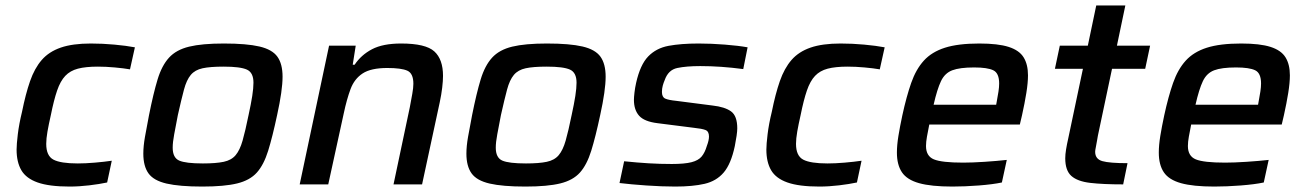

<svg xmlns="http://www.w3.org/2000/svg" viewBox="-20 -678 4811 706"><path d="M236 8Q161 8 118.5 -7Q76 -22 58.5 -52Q41 -82 41 -128Q41 -147 45.5 -184.5Q50 -222 61 -267Q74 -332 90.5 -379.5Q107 -427 133.5 -457.5Q160 -488 203.5 -503Q247 -518 314 -518Q357 -518 400.5 -514Q444 -510 476 -504L458 -423Q435 -427 402 -430Q369 -433 340 -433Q295 -433 266.5 -425.5Q238 -418 220 -399Q202 -380 190 -345Q178 -310 167 -255Q159 -220 154.5 -194Q150 -168 150 -149Q150 -105 176.5 -91Q203 -77 266 -77Q294 -77 329 -80Q364 -83 391 -87L374 -7Q346 -1 308.5 3.5Q271 8 236 8Z M724 8Q640 8 592.5 -3Q545 -14 526 -40.5Q507 -67 507 -113Q507 -140 513 -174.5Q519 -209 528 -255Q544 -335 559.5 -386Q575 -437 601.5 -466Q628 -495 675.5 -506.5Q723 -518 803 -518Q887 -518 934 -507Q981 -496 1000 -469.5Q1019 -443 1019 -396Q1019 -346 999 -255Q982 -175 966 -123.5Q950 -72 924.5 -43.5Q899 -15 852 -3.5Q805 8 724 8ZM726 -77Q774 -77 802.5 -83Q831 -89 846.5 -107.5Q862 -126 872 -161Q882 -196 894 -255Q903 -296 907.5 -325Q912 -354 912 -374Q912 -411 888 -422Q864 -433 802 -433Q753 -433 725 -427Q697 -421 681.5 -402.5Q666 -384 656.5 -348.5Q647 -313 634 -255Q626 -213 620.5 -184Q615 -155 615 -135Q615 -98 639 -87.5Q663 -77 726 -77Z M1082 0 1190 -510H1288L1277 -440H1284Q1308 -476 1348 -497Q1388 -518 1455 -518Q1545 -518 1577 -489Q1609 -460 1609 -399Q1609 -381 1606 -355.5Q1603 -330 1597 -302L1532 0H1427L1487 -284Q1492 -311 1496 -333Q1500 -355 1500 -370Q1500 -408 1478 -418Q1456 -428 1404 -428Q1344 -428 1313.5 -408Q1283 -388 1269 -350.5Q1255 -313 1244 -261L1187 0Z M1912 8Q1828 8 1780.5 -3Q1733 -14 1714 -40.5Q1695 -67 1695 -113Q1695 -140 1701 -174.5Q1707 -209 1716 -255Q1732 -335 1747.5 -386Q1763 -437 1789.5 -466Q1816 -495 1863.5 -506.5Q1911 -518 1991 -518Q2075 -518 2122 -507Q2169 -496 2188 -469.5Q2207 -443 2207 -396Q2207 -346 2187 -255Q2170 -175 2154 -123.5Q2138 -72 2112.5 -43.5Q2087 -15 2040 -3.5Q1993 8 1912 8ZM1914 -77Q1962 -77 1990.5 -83Q2019 -89 2034.5 -107.5Q2050 -126 2060 -161Q2070 -196 2082 -255Q2091 -296 2095.5 -325Q2100 -354 2100 -374Q2100 -411 2076 -422Q2052 -433 1990 -433Q1941 -433 1913 -427Q1885 -421 1869.5 -402.5Q1854 -384 1844.5 -348.5Q1835 -313 1822 -255Q1814 -213 1808.5 -184Q1803 -155 1803 -135Q1803 -98 1827 -87.5Q1851 -77 1914 -77Z M2463 8Q2414 8 2356.5 4Q2299 0 2258 -5L2275 -85Q2324 -80 2365.5 -77.5Q2407 -75 2450 -75Q2497 -75 2522.5 -81.5Q2548 -88 2560 -102.5Q2572 -117 2579 -141Q2587 -162 2587 -176Q2587 -195 2574 -200Q2561 -205 2532 -208L2398 -225Q2349 -231 2330 -252.5Q2311 -274 2311 -311Q2311 -320 2313 -337.5Q2315 -355 2319 -373Q2334 -440 2363.5 -470.5Q2393 -501 2438.5 -509.5Q2484 -518 2549 -518Q2595 -518 2645.5 -514Q2696 -510 2729 -504L2713 -424Q2630 -435 2555 -435Q2504 -435 2470.5 -428Q2437 -421 2424 -383Q2420 -374 2417 -363Q2414 -352 2414 -340Q2414 -321 2426 -315.5Q2438 -310 2468 -307L2600 -290Q2645 -285 2668 -268.5Q2691 -252 2691 -206Q2691 -196 2688.5 -178.5Q2686 -161 2682 -141Q2668 -75 2641 -43.5Q2614 -12 2570.5 -2Q2527 8 2463 8Z M2993 8Q2918 8 2875.5 -7Q2833 -22 2815.5 -52Q2798 -82 2798 -128Q2798 -147 2802.5 -184.5Q2807 -222 2818 -267Q2831 -332 2847.5 -379.5Q2864 -427 2890.5 -457.5Q2917 -488 2960.5 -503Q3004 -518 3071 -518Q3114 -518 3157.5 -514Q3201 -510 3233 -504L3215 -423Q3192 -427 3159 -430Q3126 -433 3097 -433Q3052 -433 3023.5 -425.5Q2995 -418 2977 -399Q2959 -380 2947 -345Q2935 -310 2924 -255Q2916 -220 2911.5 -194Q2907 -168 2907 -149Q2907 -105 2933.5 -91Q2960 -77 3023 -77Q3051 -77 3086 -80Q3121 -83 3148 -87L3131 -7Q3103 -1 3065.5 3.5Q3028 8 2993 8Z M3482 8Q3404 8 3359.5 -4.5Q3315 -17 3296.5 -44.5Q3278 -72 3278 -117Q3278 -144 3283.5 -178Q3289 -212 3298 -254Q3313 -323 3330.5 -373Q3348 -423 3377 -455Q3406 -487 3454.5 -502.5Q3503 -518 3581 -518Q3650 -518 3689 -505.5Q3728 -493 3744 -467Q3760 -441 3760 -401Q3760 -374 3754 -336.5Q3748 -299 3738 -254L3730 -220H3397Q3392 -195 3388.5 -175.5Q3385 -156 3385 -141Q3385 -104 3414 -92Q3443 -80 3522 -80Q3555 -80 3600.5 -83Q3646 -86 3682 -90L3664 -7Q3631 0 3579.5 4Q3528 8 3482 8ZM3413 -293H3643L3645 -304Q3649 -325 3651.5 -341.5Q3654 -358 3654 -371Q3654 -409 3632.5 -419.5Q3611 -430 3562 -430Q3509 -430 3481.5 -419.5Q3454 -409 3440 -379.5Q3426 -350 3413 -293Z M4110 0Q4036 0 3989 -5.5Q3942 -11 3919.5 -31Q3897 -51 3897 -96Q3897 -110 3900 -128.5Q3903 -147 3908 -169L3962 -425H3859L3877 -510H3980L4011 -658H4118L4087 -510H4209L4191 -425H4069L4017 -179Q4016 -174 4014 -161.5Q4012 -149 4009.5 -137Q4007 -125 4007 -120Q4007 -93 4033.5 -85.5Q4060 -78 4126 -78Z M4445 8Q4367 8 4322.5 -4.5Q4278 -17 4259.5 -44.5Q4241 -72 4241 -117Q4241 -144 4246.5 -178Q4252 -212 4261 -254Q4276 -323 4293.5 -373Q4311 -423 4340 -455Q4369 -487 4417.5 -502.5Q4466 -518 4544 -518Q4613 -518 4652 -505.5Q4691 -493 4707 -467Q4723 -441 4723 -401Q4723 -374 4717 -336.5Q4711 -299 4701 -254L4693 -220H4360Q4355 -195 4351.5 -175.5Q4348 -156 4348 -141Q4348 -104 4377 -92Q4406 -80 4485 -80Q4518 -80 4563.5 -83Q4609 -86 4645 -90L4627 -7Q4594 0 4542.5 4Q4491 8 4445 8ZM4376 -293H4606L4608 -304Q4612 -325 4614.5 -341.5Q4617 -358 4617 -371Q4617 -409 4595.5 -419.5Q4574 -430 4525 -430Q4472 -430 4444.5 -419.5Q4417 -409 4403 -379.5Q4389 -350 4376 -293Z"/></svg>

Font: Saira Medium
Style: Italic
Weight: 500
Italic angle: -12°
Designer: Hector Gatti with collaboration of the Omnibus-Type team
Foundry: Omnibus-Type
Version: Version 1.100; ttfautohint (v1.8.3)